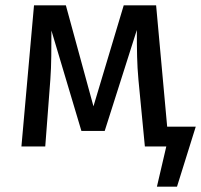

<svg xmlns="http://www.w3.org/2000/svg" viewBox="-20 -547 751 717"><path d="M442 -527H563L611 0H521L497 -249Q493 -293 492 -335.5Q491 -378 491 -435L371 -58H284L172 -433Q172 -387 171.5 -339Q171 -291 168 -250L149 0H60L107 -527H226L329 -150ZM565 -74H711L641 150H566L601 0H565Z"/></svg>

Font: Fira Sans Variable
Style: Regular
Weight: 400
Designer: Carrois Corporate & Edenspiekermann AG
Foundry: Carrois Corporate GbR & Edenspiekermann AG
Version: Version 4.202